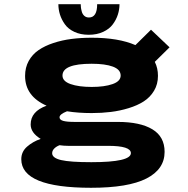

<svg xmlns="http://www.w3.org/2000/svg" viewBox="-20 -691 890 911"><path d="M547 -671Q547 -646 539.2 -621.8Q531.5 -597.5 515.2 -575.5Q499 -553.5 469.5 -539.8Q440 -526 401 -526Q362 -526 332.8 -539.8Q303.5 -553.5 287.8 -575.8Q272 -598 264.5 -622Q257 -646 257 -671H363Q363 -664 363.8 -656.8Q364.5 -649.5 367.8 -636.8Q371 -624 379.8 -616Q388.5 -608 402 -608Q441 -608 441 -671ZM415 -154.5Q350.5 -154.5 298 -163Q262.5 -149 262.5 -134.5Q262.5 -122.5 279.8 -117.5Q297 -112.5 335 -112.5H539Q645 -112.5 703 -77.5Q761 -42.5 761 29.5Q761 112 674.8 156Q588.5 200 412 200Q81 200 81 64.5Q81 29 108.2 5Q135.5 -19 173 -32Q125.5 -61 125.5 -100.5Q125.5 -162.5 201 -189.5Q99 -234.5 99 -331Q99 -370.5 116.2 -401.8Q133.5 -433 163 -453.2Q192.5 -473.5 233.5 -487Q274.5 -500.5 319.2 -506.2Q364 -512 415 -512Q542 -512 622.5 -477L696.5 -550L784.5 -466.5L714.5 -397.5Q729.5 -368 729.5 -331Q729.5 -291.5 711 -260.5Q692.5 -229.5 662.2 -210Q632 -190.5 590.2 -177.8Q548.5 -165 505.5 -159.8Q462.5 -154.5 415 -154.5ZM415 -278.5Q475.5 -278.5 514 -292Q552.5 -305.5 552.5 -332.5Q552.5 -361 515.8 -374.8Q479 -388.5 415 -388.5Q276.5 -388.5 276.5 -332.5Q276.5 -305.5 315 -292Q353.5 -278.5 415 -278.5ZM227.5 36Q227.5 58.5 270 68.5Q312.5 78.5 413.5 78.5Q601 78.5 601 35.5Q601 1 492.5 1H303Q283 1 262.5 -2Q247 4 237.2 14Q227.5 24 227.5 36Z"/></svg>

Font: League Mono Wide
Style: Bold
Weight: 700
Width: 8
Designer: Tyler Finck
Foundry: The League of Moveable Type / Tyler Finck
Version: Version 2.210